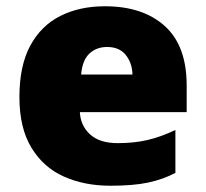

<svg xmlns="http://www.w3.org/2000/svg" viewBox="-20 -583 658 613"><path d="M315 -563Q436 -563 506 -500Q576 -437 576 -310V-225H235Q237 -182 267.5 -154Q298 -126 356 -126Q408 -126 451 -136Q494 -146 540 -168V-31Q500 -10 452.5 0Q405 10 333 10Q249 10 183.5 -19.5Q118 -49 80 -112Q42 -175 42 -273Q42 -373 76.5 -437Q111 -501 172.5 -532Q234 -563 315 -563ZM322 -433Q288 -433 265.5 -412Q243 -391 239 -345H403Q402 -382 381.5 -407.5Q361 -433 322 -433Z"/></svg>

Font: Noto Sans Thaana Black
Style: Regular
Weight: 900
Designer: David Williams
Foundry: Google Inc.
Version: Version 3.001; ttfautohint (v1.8.4.7-5d5b)